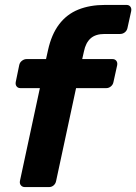

<svg xmlns="http://www.w3.org/2000/svg" viewBox="-20 -760 554 780"><path d="M81 0Q71 0 65 -7Q59 -14 61 -25L142 -402H63Q53 -402 47.5 -409Q42 -416 44 -427L58 -495Q60 -506 69 -513Q78 -520 88 -520H167L175 -556Q189 -620 220 -661Q251 -702 298 -721Q345 -740 407 -740H494Q504 -740 509.5 -733Q515 -726 513 -715L498 -647Q496 -636 487.5 -629Q479 -622 468 -622H405Q368 -622 348 -604Q328 -586 321 -551L314 -520H437Q447 -520 452.5 -513Q458 -506 456 -495L441 -427Q439 -416 430.5 -409Q422 -402 412 -402H289L208 -25Q206 -14 198 -7Q190 0 179 0Z"/></svg>

Font: Rubik Light SemiBold
Style: Italic
Weight: 600
Italic angle: -12°
Version: Version 2.104